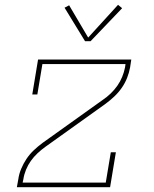

<svg xmlns="http://www.w3.org/2000/svg" viewBox="-20 -777 640 797"><path d="M50 0 56 -33Q59 -55 68 -76.5Q77 -98 90 -117.5Q103 -137 120.5 -153.5Q138 -170 157 -184L406 -362Q424 -374 439.5 -389Q455 -404 467 -421Q479 -438 487 -457.5Q495 -477 499 -497L501 -511H156L135 -385H114L138 -530H525L520 -497Q516 -475 507.5 -453.5Q499 -432 485.5 -412.5Q472 -393 454.5 -376.5Q437 -360 418 -346L169 -168Q152 -156 136 -141Q120 -126 108 -109Q96 -92 88 -72.5Q80 -53 77 -33L74 -19H419L440 -145H461L437 0ZM333 -606 248 -745 267 -755 346 -621 470 -757 487 -743 356 -606Z"/></svg>

Font: Iosevka Curly Slab ThEx
Style: Italic
Weight: 100
Width: 7
Italic angle: -9°
Monospace: yes
Designer: Belleve Invis
Foundry: Belleve Invis
Version: Version 11.1.0; ttfautohint (v1.8.3)